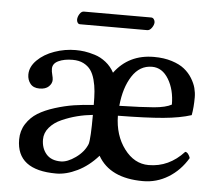

<svg xmlns="http://www.w3.org/2000/svg" viewBox="-46 -633 788 694"><g transform="rotate(5 348.0 -286.0)"><path d="M124 -108.9Q124 -77.1 141.8 -56.2Q159.7 -35.2 194.8 -35.2Q218.8 -35.2 248.5 -56.4Q278.3 -77.6 290 -106.9Q295.9 -127.4 295.9 -212.9Q267.1 -210 239.3 -202.9Q211.4 -195.8 184.3 -183.8Q157.2 -171.9 140.6 -152.3Q124 -132.8 124 -108.9ZM388.2 -253.9Q470.7 -255.9 513.4 -259.5Q556.2 -263.2 577.1 -274.9Q577.1 -328.6 554.2 -366.7Q531.2 -404.8 494.1 -404.8Q449.2 -404.8 421.9 -362.5Q394.5 -320.3 388.2 -253.9ZM38.1 -101.1Q38.1 -132.8 54.2 -158Q70.3 -183.1 95.2 -198.5Q120.1 -213.9 155.8 -225.1Q191.4 -236.3 224.6 -241.5Q257.8 -246.6 295.9 -249Q295.9 -277.3 294.2 -298.3Q292.5 -319.3 286.9 -340.3Q281.2 -361.3 271.5 -374.8Q261.7 -388.2 245.4 -396.5Q229 -404.8 206.1 -404.8Q175.3 -404.8 154.5 -395Q133.8 -385.3 133.8 -366.2Q133.8 -356.4 137 -344.7Q140.1 -333 140.1 -326.2Q140.1 -313 128.7 -302Q117.2 -291 95.2 -291Q72.8 -291 61.8 -304.9Q50.8 -318.8 50.8 -337.9Q50.8 -366.2 75.2 -390.4Q99.6 -414.6 137 -427.7Q174.3 -440.9 213.9 -440.9Q230 -440.9 246.1 -438.7Q262.2 -436.5 283.7 -429.9Q305.2 -423.3 324.2 -408.2Q343.3 -393.1 355 -371.1Q406.7 -440.9 498 -440.9Q534.2 -440.9 562.7 -431.9Q591.3 -422.9 608.6 -408.9Q626 -395 637.2 -376.7Q648.4 -358.4 652.8 -341.6Q657.2 -324.7 657.2 -308.1Q657.2 -272 651.9 -243.2Q611.3 -230 550.8 -224.4Q490.2 -218.8 386.2 -217.8Q387.2 -147 423.6 -98.4Q460 -49.8 512.2 -49.8Q585.9 -49.8 640.1 -108.9Q646 -108.9 651.1 -102.1Q656.2 -95.2 658.2 -87.9Q630.9 -42 588.6 -16.1Q546.4 9.8 497.1 9.8Q377 9.8 333 -67.9Q298.8 -29.3 258.5 -9.8Q218.3 9.8 182.1 9.8Q38.1 9.8 38.1 -101.1ZM464.8 -535.2H221.2Q215.3 -535.2 212.2 -540Q209 -544.9 209 -550.8Q209 -561 215.6 -571.5Q222.2 -582 231 -582H475.1Q481.4 -582 485.1 -576.7Q488.8 -571.3 488.8 -565.9Q488.8 -556.2 481.4 -545.7Q474.1 -535.2 464.8 -535.2Z"/></g></svg>

Font: Common Serif Medium
Style: Regular
Weight: 500
Designer: Philipp H. Poll, Khaled Hosny
Foundry: Stefan Peev, Context Ltd.
Version: Version 1.026